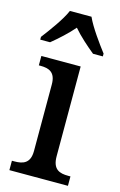

<svg xmlns="http://www.w3.org/2000/svg" viewBox="-118 -817 544 868"><g transform="rotate(15 153.5 -383.0)"><path d="M1 -619V-606H47C79 -632 119 -668 147 -701C175 -668 216 -632 248 -606H294V-619C265 -657 218 -721 198 -766H97C78 -721 30 -657 1 -619ZM19 0H293V-44H282C242 -44 209 -54 209 -116V-536H25V-492H33C71 -492 104 -482 104 -424V-112C104 -54 70 -44 31 -44H19Z"/></g></svg>

Font: Noto Serif Armenian SemiCondensed Medium
Style: Regular
Weight: 500
Width: 4
Designer: Monotype Design Team
Foundry: Monotype Imaging Inc.
Version: Version 2.008